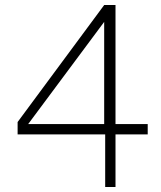

<svg xmlns="http://www.w3.org/2000/svg" viewBox="-20 -743 640 763"><path d="M394 -723H439V-250H567V-209H439V0H398V-209H50V-258ZM92 -250H394V-656Z"/></svg>

Font: Public Sans Thin
Style: Regular
Weight: 100
Designer: The Public Sans project authors (U.S. Web Design System). Libre Franklin designed by Pablo Impallari and Rodrigo Fuenzal
Version: Version 1.008